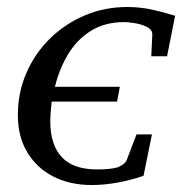

<svg xmlns="http://www.w3.org/2000/svg" viewBox="-20 -514 518 546"><path d="M241.2 12.2Q179.7 12.2 132.3 -11.7Q85 -35.6 57.9 -80.3Q30.8 -125 30.8 -187Q30.8 -251 55.2 -306.9Q79.6 -362.8 122.6 -404.8Q165.5 -446.8 221.9 -470.5Q278.3 -494.1 341.8 -494.1Q377.4 -494.1 411.4 -486.8Q445.3 -479.5 478 -469.2L455.1 -354H410.2L413.1 -415Q413.6 -429.7 397.7 -437.5Q381.8 -445.3 362.8 -448.2Q343.8 -451.2 334 -451.2Q278.3 -451.2 238.5 -426.3Q198.7 -401.4 173.6 -359.6Q148.4 -317.9 136.2 -267.1H320.8L313 -225.1H127Q125.5 -210.9 124.3 -197Q123 -183.1 123 -168.9Q123 -102.5 155.5 -67.4Q188 -32.2 255.9 -32.2Q294.4 -32.2 314 -38.1Q322.3 -41 330.1 -46.6Q337.9 -52.2 340.8 -60.1L368.2 -131.8H412.1L388.2 -14.2Q354 -2 315.2 5.1Q276.4 12.2 241.2 12.2Z"/></svg>

Font: Charis
Style: Italic
Weight: 400
Italic angle: -11°
Designer: Walt Agee, Miriam Martin, Annie Olsen, Victor Gaultney, Lorna Priest, Alan Ward, Bob Hallissy, Martin Hosken, Sharon Cor
Foundry: SIL Global
Version: Version 7.000